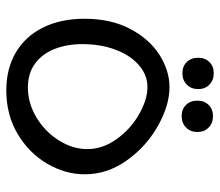

<svg xmlns="http://www.w3.org/2000/svg" viewBox="-66 -664 732 640"><g transform="rotate(90 300.0 -344.0)"><path d="M42.5 -260Q42.5 -348 76.5 -412.2Q110.5 -476.5 163.2 -509.8Q216 -543 270.5 -543Q331 -543 399.5 -504.5Q468 -466 514.5 -401Q561 -336 561 -260.5Q561 -196 525.8 -135.5Q490.5 -75 426.8 -37Q363 1 281.5 1Q208.5 1 154.5 -31Q100.5 -63 71.5 -122Q42.5 -181 42.5 -260ZM477 -268.5Q477 -320.5 443.5 -367Q410 -413.5 361 -441.5Q312 -469.5 270.5 -469.5Q231.5 -469.5 199.8 -443.2Q168 -417 149 -371.5Q130 -326 127.5 -270L127 -254Q127 -201.5 143.2 -160Q159.5 -118.5 192 -94.8Q224.5 -71 271.5 -71Q324.5 -71 372 -99.8Q419.5 -128.5 448.2 -174.5Q477 -220.5 477 -268.5ZM172.5 -638.5Q172.5 -661.5 186.8 -676Q201 -690.5 224 -690.5Q247.5 -690.5 262.2 -676Q277 -661.5 277 -638.5Q277 -615.5 262.2 -600.8Q247.5 -586 224 -586Q201 -586 186.8 -600.5Q172.5 -615 172.5 -638.5ZM315.5 -636Q315.5 -659 329.8 -673.5Q344 -688 367 -688Q390.5 -688 405.2 -673.5Q420 -659 420 -636Q420 -613 405.2 -598.2Q390.5 -583.5 367 -583.5Q344 -583.5 329.8 -598Q315.5 -612.5 315.5 -636Z"/></g></svg>

Font: JuliaMono
Style: Italic
Weight: 400
Italic angle: -9°
Monospace: yes
Designer: cormullion
Foundry: corm
Version: Version 0.057; ttfautohint (v1.8.4)